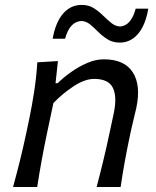

<svg xmlns="http://www.w3.org/2000/svg" viewBox="-20 -744 622 764"><path d="M32 0Q47 -55 59.8 -106.5Q72.5 -158 85.5 -219L96 -269Q107.5 -323.5 116.2 -381.2Q125 -439 128.5 -496L210.5 -501L201 -413H209.5Q231 -434.5 261.8 -456.5Q292.5 -478.5 326.5 -493.2Q360.5 -508 393 -508Q475 -508 508.2 -456.5Q541.5 -405 522.5 -315Q518 -294 512 -270.8Q506 -247.5 500 -219Q487 -158 477.5 -106.5Q468 -55 460 0H364.5Q379 -55 391.2 -105.8Q403.5 -156.5 416 -215.5L432.5 -292.5Q446.5 -359 429.2 -394.5Q412 -430 354.5 -430Q317.5 -430 273 -400.8Q228.5 -371.5 192.5 -334L167.5 -216Q155 -156.5 145.8 -105.8Q136.5 -55 128 0ZM456.5 -574.5Q429 -574.5 408.5 -587.2Q388 -600 371.2 -616.8Q354.5 -633.5 338.5 -646.8Q322.5 -660 303.5 -660.5Q257 -657.5 239 -590H189.5Q201 -655 231 -689.8Q261 -724.5 305.5 -724.5Q332.5 -724.5 352.8 -711.8Q373 -699 390 -682.2Q407 -665.5 423 -652.5Q439 -639.5 458 -638.5Q501.5 -641.5 520 -709.5H570Q559 -644 529.2 -609.2Q499.5 -574.5 456.5 -574.5Z"/></svg>

Font: Commissioner Flair
Style: Italic
Weight: 400
Italic angle: -12°
Designer: Kostas Bartsokas
Foundry: Kostas Bartsokas
Version: Version 1.000; ttfautohint (v1.8.3)